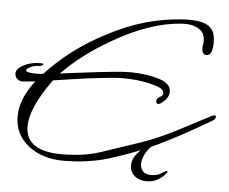

<svg xmlns="http://www.w3.org/2000/svg" viewBox="-51 -609 975 817"><g transform="rotate(5 437.0 -201.0)"><path d="M245 93Q152 93 92 45Q33 -3 33 -78Q33 -153 95 -233L43 -228Q28 -227 18 -236.5Q8 -246 8 -259Q8 -274 21 -284Q37 -297 59.5 -304.5Q82 -312 110 -312H115Q123 -312 123 -309Q123 -300 95 -299Q82 -298 67 -290.5Q52 -283 52 -277Q52 -271 63 -269Q77 -266 96 -266Q103 -266 110.5 -266.5Q118 -267 126 -268Q231 -382 379 -458Q458 -500 536 -522.5Q614 -545 692 -550Q697 -551 702 -551Q707 -551 711 -551H727Q785 -551 810 -532Q837 -513 837 -466Q837 -408 811 -408Q791 -408 791 -438Q791 -440 791.5 -444Q792 -448 793 -453Q794 -458 794 -462Q794 -466 794 -469Q794 -502 766.5 -518.5Q739 -535 694 -532Q559 -523 401 -431Q279 -361 196 -275Q201 -277 361 -296Q404 -301 437 -304Q470 -307 495 -307Q564 -307 621 -289Q669 -273 669 -239Q669 -213 642 -192Q632 -183 624 -183Q616 -183 615 -193Q615 -207 630 -214Q642 -220 642 -229Q642 -249 608 -259Q543 -279 464 -279Q430 -279 356 -270Q319 -266 272.5 -259Q226 -252 170 -244Q79 -120 79 -40Q79 66 234 66Q275 66 319 60.5Q363 55 409 39L561 -12Q630 -35 714 -78L854 -151Q861 -155 867 -155Q874 -155 874 -149Q874 -140 859 -131Q814 -105 780.5 -86Q747 -67 724 -55Q675 -29 633 -9Q591 11 554 25Q459 61 412 73Q330 93 245 93ZM603 149Q571 149 551.5 131.5Q532 114 532 88Q532 60 553.5 34.5Q575 9 609 -6L613 -1Q593 18 583.5 39.5Q574 61 574 78Q574 95 585 108Q596 121 618 121Q648 121 664 109.5Q680 98 687 98Q689 98 689 101Q689 105 678 116.5Q667 128 648 138.5Q629 149 603 149Z"/></g></svg>

Font: Whisper
Style: Regular
Weight: 400
Designer: Robert E. Leuschke
Foundry: Robert E. Leuschke
Version: Version 1.010; ttfautohint (v1.8.4.7-5d5b)